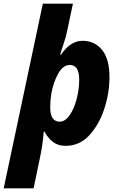

<svg xmlns="http://www.w3.org/2000/svg" viewBox="-58 -780 649 1040"><path d="M265 -121Q214 -121 214 -199Q214 -237 220 -273Q231 -334 257 -381Q283 -428 320 -428Q371 -428 371 -349Q371 -296 357 -243Q343 -190 319 -155.5Q295 -121 265 -121ZM-38 240H124L155 91Q165 44 170.5 8.5Q176 -27 179 -67H183Q201 -33 228.5 -11.5Q256 10 297 10Q373 10 426 -47.5Q479 -105 507 -191Q535 -277 535 -362Q535 -460 495 -509.5Q455 -559 389 -559Q323 -559 272 -483H268Q272 -501 286 -541Q300 -581 308 -623L337 -760H174Z"/></svg>

Font: Noto Sans Display Extra
Style: Italic
Weight: 800
Italic angle: -12°
Designer: Monotype Design Team
Foundry: Monotype Imaging Inc.
Version: Version 1.900